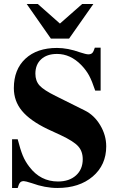

<svg xmlns="http://www.w3.org/2000/svg" viewBox="-20 -915 596 954"><path d="M480 -464.8H453.1Q437 -513.2 422.6 -539.8Q408.2 -566.4 383.8 -591.8Q330.1 -647 263.2 -647Q213.4 -647 184.6 -620.6Q155.8 -594.2 155.8 -548.8Q155.8 -513.2 176.5 -490.2Q197.3 -467.3 256.8 -438L400.9 -366.2Q447.8 -343.3 477.8 -293.2Q507.8 -243.2 507.8 -188Q507.8 -95.2 440.9 -38.1Q374 19 265.1 19Q203.6 19 138.2 -4.9Q106.4 -15.1 98.1 -15.1Q85.9 -15.1 79.6 -7.8Q73.2 -0.5 67.9 19H40V-223.1H67.9Q81.1 -171.4 93.3 -141.8Q105.5 -112.3 126 -85.9Q181.2 -13.2 268.1 -13.2Q324.2 -13.2 357.7 -43.5Q391.1 -73.7 391.1 -124Q391.1 -163.1 368.4 -188.2Q345.7 -213.4 282.2 -243.2L215.8 -273.9Q128.9 -315.9 88.9 -364.5Q48.8 -413.1 48.8 -477.1Q48.8 -569.8 106.2 -623.3Q163.6 -676.8 263.2 -676.8Q316.9 -676.8 377.9 -654.8Q407.7 -645 418.9 -645Q432.1 -645 438.7 -651.9Q445.3 -658.7 451.2 -678.2H480ZM443.8 -895 323.2 -723.1H232.9L112.8 -895H168L277.8 -797.9L388.2 -895Z"/></svg>

Font: Accordance
Style: Bold
Weight: 700
Version: Version 1.2 (build January 31, 2020) Miklal Software Solutio